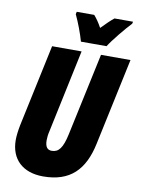

<svg xmlns="http://www.w3.org/2000/svg" viewBox="-100 -994 788 1071"><g transform="rotate(10 294.0 -458.5)"><path d="M298 -767H443C466 -804 530 -882 562 -915L565 -927H460C442 -913 419 -891 390 -861C375 -889 359 -911 345 -927H246L243 -913C264 -869 286 -810 298 -767ZM220 10C373 10 451 -70 483 -221L588 -714H421L321 -247C304 -167 282 -139 243 -139C218 -139 205 -155 205 -193C205 -207 207 -226 212 -246L311 -714H144L45 -249C39 -219 35 -187 35 -164C35 -55 105 10 220 10Z"/></g></svg>

Font: Noto Sans ExtraCondensed Black
Style: Italic
Weight: 900
Width: 2
Italic angle: -12°
Designer: Monotype Design Team
Foundry: Monotype Imaging Inc.
Version: Version 2.013